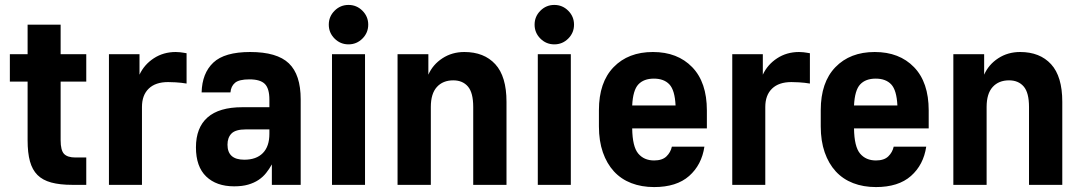

<svg xmlns="http://www.w3.org/2000/svg" viewBox="-20 -750 4384 779"><path d="M274 0Q223 0 188 -9.5Q153 -19 132 -40Q111 -61 101.5 -95.5Q92 -130 92 -181V-419H20V-530H92V-650H226V-530H330V-419H226V-181Q226 -140 240 -125.5Q254 -111 286 -111H330V0Z M422 -530H546V-447Q565 -488 604 -513.5Q643 -539 693 -539Q703 -539 711 -538Q719 -537 725 -536Q732 -535 737 -534V-411Q727 -412 716 -414Q706 -415 692.5 -416Q679 -417 662 -417Q611 -417 583.5 -390.5Q556 -364 556 -316V0H422Z M930 6Q858 6 816.5 -34Q775 -74 775 -152Q775 -232 822 -273.5Q869 -315 963 -315H1073V-346Q1073 -391 1054.5 -409.5Q1036 -428 992 -428Q950 -428 933.5 -414Q917 -400 915 -375H798Q800 -453 845.5 -496Q891 -539 995 -539Q1104 -539 1152 -493Q1200 -447 1200 -347V0H1083V-83Q1073 -65 1060 -48.5Q1047 -32 1029 -20Q1011 -8 987 -1Q963 6 930 6ZM971 -102Q1020 -102 1046.5 -129Q1073 -156 1073 -207V-225H978Q936 -225 919.5 -208.5Q903 -192 903 -163Q903 -102 971 -102Z M1327 -530H1461V0H1327ZM1394 -570Q1361 -570 1337.5 -593.5Q1314 -617 1314 -650Q1314 -683 1337.5 -706.5Q1361 -730 1394 -730Q1427 -730 1450.5 -706.5Q1474 -683 1474 -650Q1474 -617 1450.5 -593.5Q1427 -570 1394 -570Z M1593 -530H1718V-447Q1736 -488 1775 -513.5Q1814 -539 1864 -539Q1944 -539 1989.5 -489.5Q2035 -440 2035 -337V0H1900V-316Q1900 -374 1878.5 -399Q1857 -424 1819 -424Q1777 -424 1752.5 -397Q1728 -370 1728 -316V0H1593Z M2162 -530H2296V0H2162ZM2229 -570Q2196 -570 2172.5 -593.5Q2149 -617 2149 -650Q2149 -683 2172.5 -706.5Q2196 -730 2229 -730Q2262 -730 2285.5 -706.5Q2309 -683 2309 -650Q2309 -617 2285.5 -593.5Q2262 -570 2229 -570Z M2634 9Q2583 9 2541.5 -7Q2500 -23 2471 -54.5Q2442 -86 2426 -132Q2410 -178 2410 -237V-303Q2410 -416 2469.5 -477.5Q2529 -539 2629 -539Q2729 -539 2788.5 -477.5Q2848 -416 2848 -302V-229H2545Q2546 -155 2569.5 -127Q2593 -99 2634 -99Q2667 -99 2684 -115.5Q2701 -132 2706 -155H2838Q2827 -81 2776 -36Q2725 9 2634 9ZM2633 -431Q2592 -431 2570 -407.5Q2548 -384 2545 -322H2721Q2718 -384 2696 -407.5Q2674 -431 2633 -431Z M2951 -530H3075V-447Q3094 -488 3133 -513.5Q3172 -539 3222 -539Q3232 -539 3240 -538Q3248 -537 3254 -536Q3261 -535 3266 -534V-411Q3256 -412 3245 -414Q3235 -415 3221.5 -416Q3208 -417 3191 -417Q3140 -417 3112.5 -390.5Q3085 -364 3085 -316V0H2951Z M3534 9Q3483 9 3441.5 -7Q3400 -23 3371 -54.5Q3342 -86 3326 -132Q3310 -178 3310 -237V-303Q3310 -416 3369.5 -477.5Q3429 -539 3529 -539Q3629 -539 3688.5 -477.5Q3748 -416 3748 -302V-229H3445Q3446 -155 3469.5 -127Q3493 -99 3534 -99Q3567 -99 3584 -115.5Q3601 -132 3606 -155H3738Q3727 -81 3676 -36Q3625 9 3534 9ZM3533 -431Q3492 -431 3470 -407.5Q3448 -384 3445 -322H3621Q3618 -384 3596 -407.5Q3574 -431 3533 -431Z M3848 -530H3973V-447Q3991 -488 4030 -513.5Q4069 -539 4119 -539Q4199 -539 4244.5 -489.5Q4290 -440 4290 -337V0H4155V-316Q4155 -374 4133.5 -399Q4112 -424 4074 -424Q4032 -424 4007.5 -397Q3983 -370 3983 -316V0H3848Z"/></svg>

Font: 
Style: 㨦
Weight: 700
Designer: A.Korolkova, Vitaly Kuzmin
Foundry: ParaType Ltd
Version: Version 2.000